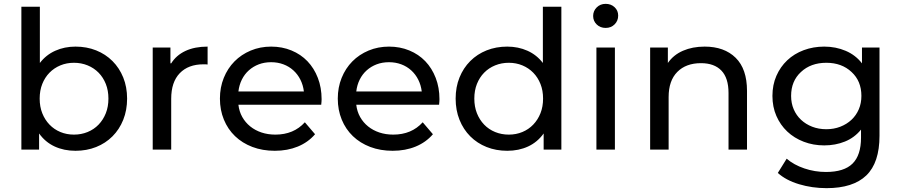

<svg xmlns="http://www.w3.org/2000/svg" viewBox="-20 -777 4679 997"><path d="M640 -265Q640 -205 620 -155Q600 -105 564 -69Q528 -33 479 -13.5Q430 6 372 6Q312 6 263.5 -16.5Q215 -39 183 -84V0H91V-742H187V-450Q219 -492 267 -513.5Q315 -535 372 -535Q430 -535 479 -515.5Q528 -496 564 -460Q600 -424 620 -374.5Q640 -325 640 -265ZM543 -265Q543 -307 529.5 -341Q516 -375 492 -399.5Q468 -424 435 -437.5Q402 -451 364 -451Q326 -451 293.5 -437.5Q261 -424 237 -399.5Q213 -375 199.5 -341Q186 -307 186 -265Q186 -223 199.5 -189Q213 -155 237 -130Q261 -105 293.5 -91.5Q326 -78 364 -78Q402 -78 435 -91.5Q468 -105 492 -130Q516 -155 529.5 -189Q543 -223 543 -265Z M869 -448Q895 -490 943 -512.5Q991 -535 1058 -535V-442Q1054 -443 1048 -443H1036Q958 -443 913.5 -397Q869 -351 869 -264V0H773V-530H865V-448Z M1648 -233H1218Q1222 -198 1238 -169.5Q1254 -141 1279.5 -120.5Q1305 -100 1338 -89Q1371 -78 1410 -78Q1505 -78 1563 -142L1616 -80Q1580 -38 1526.5 -16Q1473 6 1407 6Q1343 6 1290.5 -14Q1238 -34 1200.5 -70Q1163 -106 1142.5 -156Q1122 -206 1122 -265Q1122 -323 1142 -372.5Q1162 -422 1197.5 -458Q1233 -494 1282 -514.5Q1331 -535 1388 -535Q1445 -535 1493.5 -515Q1542 -495 1576.5 -459Q1611 -423 1630.5 -372.5Q1650 -322 1650 -262Q1650 -257 1649.5 -249.5Q1649 -242 1648 -233ZM1218 -302H1558Q1554 -335 1540 -363Q1526 -391 1503.5 -411.5Q1481 -432 1451.5 -443Q1422 -454 1388 -454Q1353 -454 1324 -443Q1295 -432 1272.5 -412Q1250 -392 1236 -364Q1222 -336 1218 -302Z M2260 -233H1830Q1834 -198 1850 -169.5Q1866 -141 1891.5 -120.5Q1917 -100 1950 -89Q1983 -78 2022 -78Q2117 -78 2175 -142L2228 -80Q2192 -38 2138.5 -16Q2085 6 2019 6Q1955 6 1902.5 -14Q1850 -34 1812.5 -70Q1775 -106 1754.5 -156Q1734 -206 1734 -265Q1734 -323 1754 -372.5Q1774 -422 1809.5 -458Q1845 -494 1894 -514.5Q1943 -535 2000 -535Q2057 -535 2105.5 -515Q2154 -495 2188.5 -459Q2223 -423 2242.5 -372.5Q2262 -322 2262 -262Q2262 -257 2261.5 -249.5Q2261 -242 2260 -233ZM1830 -302H2170Q2166 -335 2152 -363Q2138 -391 2115.5 -411.5Q2093 -432 2063.5 -443Q2034 -454 2000 -454Q1965 -454 1936 -443Q1907 -432 1884.5 -412Q1862 -392 1848 -364Q1834 -336 1830 -302Z M2895 -742V0H2803V-84Q2771 -39 2722.5 -16.5Q2674 6 2614 6Q2556 6 2507 -13.5Q2458 -33 2422 -69Q2386 -105 2366 -155Q2346 -205 2346 -265Q2346 -325 2366 -374.5Q2386 -424 2422 -460Q2458 -496 2507 -515.5Q2556 -535 2614 -535Q2671 -535 2719 -513.5Q2767 -492 2799 -450V-742ZM2800 -265Q2800 -307 2786.5 -341Q2773 -375 2749 -399.5Q2725 -424 2692.5 -437.5Q2660 -451 2622 -451Q2584 -451 2551 -437.5Q2518 -424 2494 -399.5Q2470 -375 2456.5 -341Q2443 -307 2443 -265Q2443 -223 2456.5 -189Q2470 -155 2494 -130Q2518 -105 2551 -91.5Q2584 -78 2622 -78Q2660 -78 2692.5 -91.5Q2725 -105 2749 -130Q2773 -155 2786.5 -189Q2800 -223 2800 -265Z M3077 -530H3173V0H3077ZM3060 -694Q3060 -720 3078.5 -738.5Q3097 -757 3125 -757Q3153 -757 3171.5 -739.5Q3190 -722 3190 -696Q3190 -669 3171.5 -650.5Q3153 -632 3125 -632Q3097 -632 3078.5 -650Q3060 -668 3060 -694Z M3859 -305V0H3763V-294Q3763 -372 3726 -410.5Q3689 -449 3620 -449Q3542 -449 3497 -403.5Q3452 -358 3452 -273V0H3356V-530H3448V-450Q3477 -492 3526.5 -513.5Q3576 -535 3639 -535Q3741 -535 3800 -477Q3859 -419 3859 -305Z M4547 -530V-72Q4547 68 4478.5 134Q4410 200 4272 200Q4197 200 4129 179.5Q4061 159 4019 121L4065 47Q4102 79 4156.5 97.5Q4211 116 4269 116Q4363 116 4407 72.5Q4451 29 4451 -62V-104Q4417 -62 4367.5 -42Q4318 -22 4260 -22Q4203 -22 4153.5 -41Q4104 -60 4068 -94Q4032 -128 4011.5 -175Q3991 -222 3991 -279Q3991 -336 4011.5 -383Q4032 -430 4068 -464Q4104 -498 4153.5 -516.5Q4203 -535 4260 -535Q4320 -535 4371.5 -513Q4423 -491 4456 -448V-530ZM4453 -279Q4453 -356 4402 -403Q4351 -451 4271 -451Q4190 -451 4139 -403Q4088 -356 4088 -279Q4088 -241 4101.5 -209.5Q4115 -178 4139.5 -155Q4164 -132 4197.5 -119Q4231 -106 4271 -106Q4310 -106 4343.5 -119Q4377 -132 4401.5 -155Q4426 -178 4439.5 -209.5Q4453 -241 4453 -279Z"/></svg>

Font: CMG Sans Medium
Style: Regular
Weight: 500
Designer: Julieta Ulanovsky
Foundry: Julieta Ulanovsky
Version: Version 7.200